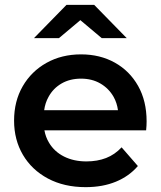

<svg xmlns="http://www.w3.org/2000/svg" viewBox="-20 -764 662 791"><path d="M333 7Q244 7 177.5 -28.5Q111 -64 74.5 -126Q38 -188 38 -267Q38 -347 73.5 -408.5Q109 -470 171.5 -505Q234 -540 314 -540Q392 -540 453 -506Q514 -472 549 -410Q584 -348 584 -264Q584 -256 583.5 -246Q583 -236 582 -227H163Q168 -199 182 -176Q204 -139 244 -119Q284 -99 336 -99Q381 -99 417 -113Q453 -127 481 -157L548 -80Q512 -38 457.5 -15.5Q403 7 333 7ZM162 -310H466Q462 -340 448 -365Q428 -400 393.5 -420Q359 -440 314 -440Q268 -440 233.5 -420Q199 -400 180 -365Q166 -340 162 -310ZM120 -607 254 -744H368L502 -607H399L311 -681L223 -607Z"/></svg>

Font: Montserrat Thin SemiBold
Style: Regular
Weight: 600
Version: Version 9.000